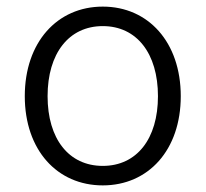

<svg xmlns="http://www.w3.org/2000/svg" viewBox="-20 -549 622 581"><path d="M291 12C429 12 527 -95 527 -258C527 -421 429 -529 291 -529C153 -529 55 -421 55 -258C55 -95 153 12 291 12ZM291 -470C394 -470 458 -387 458 -258C458 -129 394 -47 291 -47C188 -47 124 -129 124 -258C124 -387 188 -470 291 -470Z"/></svg>

Font: Repo Light
Style: Regular
Weight: 300
Designer: Stefan Peev
Foundry: Context Ltd
Version: Version 001.502